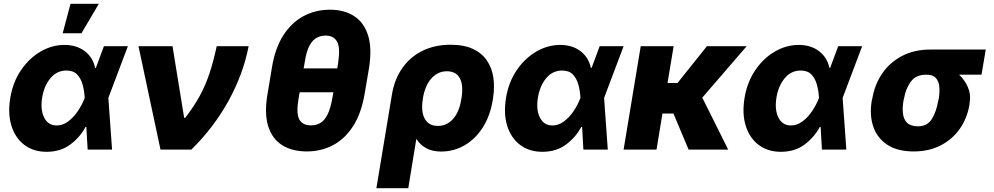

<svg xmlns="http://www.w3.org/2000/svg" viewBox="-20 -790 5247 1014"><path d="M226.1 11.7Q157.2 11.7 109.1 -24.4Q61 -60.5 40.8 -124.8Q20.5 -189 34.2 -272.5Q47.9 -356 90.6 -418.9Q133.3 -481.9 193.6 -517.3Q253.9 -552.7 320.3 -552.7Q383.8 -552.7 427 -520.3Q470.2 -487.8 482.4 -431.6H486.3L528.8 -545.9H655.3L552.2 -272.9L571.8 0H442.9L436 -119.6H431.6Q402.3 -64.5 350.8 -26.4Q299.3 11.7 226.1 11.7ZM427.2 -272.9V-274.4Q425.3 -310.5 416.3 -343.3Q407.2 -376 387.2 -396.7Q367.2 -417.5 331.1 -417.5Q280.3 -417.5 246.6 -377.2Q212.9 -336.9 202.6 -274.4Q192.4 -210.4 213.4 -168.9Q234.4 -127.4 279.3 -127.4Q312 -127.4 341.1 -149.4Q370.1 -171.4 392.1 -204.6Q414.1 -237.8 426.8 -271.5ZM311 -614.3 352.5 -770H502L410.2 -614.3Z M827.6 0 711.4 -545.9H891.1L952.6 -168H958.5Q1005.9 -230 1035.9 -285.4Q1065.9 -340.8 1086.4 -402.6Q1106.9 -464.4 1124.5 -545.9H1293Q1264.6 -398.9 1187 -257.8Q1109.4 -116.7 990.7 0Z M1929.2 -432.6 1905.8 -294.9Q1888.2 -190.9 1844.5 -123.3Q1800.8 -55.7 1738 -22.9Q1675.3 9.8 1600.1 9.8Q1523.9 9.8 1470.9 -22.9Q1418 -55.7 1396.5 -123.3Q1375 -190.9 1393.1 -294.9L1416 -432.6Q1432.6 -535.6 1476.3 -603.5Q1520 -671.4 1583.5 -705.1Q1647 -738.8 1722.7 -738.8Q1797.4 -738.8 1849.6 -705.3Q1901.9 -671.9 1923.6 -604Q1945.3 -536.1 1929.2 -432.6ZM1735.8 -274.9 1740.7 -302.7H1562.5L1557.6 -274.9Q1543.5 -193.8 1559.8 -160.9Q1576.2 -127.9 1623 -127.9Q1649.9 -127.9 1671.6 -140.4Q1693.4 -152.8 1709.5 -184.6Q1725.6 -216.3 1735.8 -274.9ZM1583.5 -428.7H1761.2L1765.6 -456.1Q1778.3 -539.6 1759.8 -570.8Q1741.2 -602.1 1699.7 -602.1Q1653.8 -602.1 1626.7 -567.9Q1599.6 -533.7 1588.4 -456.1Z M1967.8 204.1 2049.8 -290Q2063.5 -372.6 2105.5 -431.6Q2147.5 -490.7 2212.4 -522.2Q2277.3 -553.7 2359.4 -553.7Q2431.2 -553.7 2478.5 -531.2Q2525.9 -508.8 2552 -469.7Q2578.1 -430.7 2585.4 -380.9Q2592.8 -331.1 2584.5 -276.4L2583 -265.6Q2569.8 -180.7 2531 -118.9Q2492.2 -57.1 2434.8 -23.4Q2377.4 10.3 2310.1 10.3Q2263.2 10.3 2231 -7.3Q2198.7 -24.9 2178.7 -56.6L2136.2 204.1ZM2213.4 -270.5V-268.6Q2202.1 -200.7 2223.4 -162.8Q2244.6 -125 2292.5 -125Q2340.3 -125 2373 -162.1Q2405.8 -199.2 2416 -265.6L2418 -276.4Q2427.7 -341.8 2408 -377.7Q2388.2 -413.6 2339.8 -413.6Q2292 -413.6 2258.3 -376Q2224.6 -338.4 2213.4 -270.5Z M2844.2 11.7Q2775.4 11.7 2727.3 -24.4Q2679.2 -60.5 2658.9 -124.8Q2638.7 -189 2652.3 -272.5Q2666 -356 2708.7 -418.9Q2751.5 -481.9 2811.8 -517.3Q2872.1 -552.7 2938.5 -552.7Q3002 -552.7 3045.2 -520.3Q3088.4 -487.8 3100.6 -431.6H3104.5L3147 -545.9H3273.4L3170.4 -272.9L3189.9 0H3061L3054.2 -119.6H3049.8Q3020.5 -64.5 2969 -26.4Q2917.5 11.7 2844.2 11.7ZM3045.4 -272.9V-274.4Q3043.5 -310.5 3034.4 -343.3Q3025.4 -376 3005.4 -396.7Q2985.4 -417.5 2949.2 -417.5Q2898.4 -417.5 2864.7 -377.2Q2831.1 -336.9 2820.8 -274.4Q2810.5 -210.4 2831.5 -168.9Q2852.5 -127.4 2897.5 -127.4Q2930.2 -127.4 2959.2 -149.4Q2988.3 -171.4 3010.3 -204.6Q3032.2 -237.8 3044.9 -271.5Z M3537.6 -545.9 3505.4 -351.6H3558.1L3713.4 -545.9H3923.3L3689 -274.4L3825.7 0H3616.7L3536.6 -190.4H3478.5L3447.3 0H3273.4L3363.8 -545.9Z M4104 11.7Q4035.2 11.7 3987.1 -24.4Q3939 -60.5 3918.7 -124.8Q3898.4 -189 3912.1 -272.5Q3925.8 -356 3968.5 -418.9Q4011.2 -481.9 4071.5 -517.3Q4131.8 -552.7 4198.2 -552.7Q4261.7 -552.7 4304.9 -520.3Q4348.1 -487.8 4360.4 -431.6H4364.3L4406.7 -545.9H4533.2L4430.2 -272.9L4449.7 0H4320.8L4314 -119.6H4309.6Q4280.3 -64.5 4228.8 -26.4Q4177.2 11.7 4104 11.7ZM4305.2 -272.9V-274.4Q4303.2 -310.5 4294.2 -343.3Q4285.2 -376 4265.1 -396.7Q4245.1 -417.5 4209 -417.5Q4158.2 -417.5 4124.5 -377.2Q4090.8 -336.9 4080.6 -274.4Q4070.3 -210.4 4091.3 -168.9Q4112.3 -127.4 4157.2 -127.4Q4189.9 -127.4 4219 -149.4Q4248 -171.4 4270 -204.6Q4292 -237.8 4304.7 -271.5Z M4584 -258.8 4586.9 -269.5Q4599.1 -343.3 4639.2 -401.9Q4679.2 -460.4 4743.7 -494.4Q4808.1 -528.3 4893.6 -528.3H5186L5163.6 -395.5H5045.4Q5074.7 -368.2 5091.6 -329.8Q5108.4 -291.5 5101.1 -249L5100.1 -238.3Q5088.4 -166.5 5049.6 -110.6Q5010.7 -54.7 4948.7 -22.5Q4886.7 9.8 4805.7 9.8Q4719.7 9.8 4666.3 -25.4Q4612.8 -60.5 4592 -121.3Q4571.3 -182.1 4584 -258.8ZM4754.4 -269.5 4751.5 -258.8Q4745.1 -220.7 4748.8 -189.9Q4752.4 -159.2 4771 -141.1Q4789.6 -123 4827.6 -123Q4877.4 -122.6 4901.6 -162.1Q4925.8 -201.7 4935.1 -258.8L4938 -269.5Q4943.4 -303.7 4940.7 -332.3Q4938 -360.8 4922.4 -378.2Q4906.7 -395.5 4873.5 -395.5H4872.1Q4817.4 -396 4790 -358.4Q4762.7 -320.8 4754.4 -269.5Z"/></svg>

Font: Inter Extra Bold
Style: Italic
Weight: 800
Italic angle: -9.39999°
Designer: Rasmus Andersson
Foundry: rsms
Version: Version 4.000;git-3c8e0fc